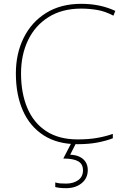

<svg xmlns="http://www.w3.org/2000/svg" viewBox="-20 -744 654 1004"><path d="M405 -699Q305 -699 234.5 -655Q164 -611 127 -534.5Q90 -458 90 -360Q90 -257 123 -179Q156 -101 222 -58Q288 -15 386 -15Q444 -15 489 -23Q534 -31 570 -44V-21Q537 -8 491 1Q445 10 386 10Q280 10 208 -36.5Q136 -83 99.5 -166Q63 -249 63 -360Q63 -464 104 -546.5Q145 -629 221.5 -676.5Q298 -724 405 -724Q454 -724 498 -715Q542 -706 583 -687L573 -662Q530 -685 488 -692Q446 -699 405 -699ZM439 145Q439 188 407 214Q375 240 326 240Q307 240 293.5 238.5Q280 237 269 234V210Q282 214 294.5 215Q307 216 326 216Q364 216 389 198Q414 180 414 146Q414 114 389 99.5Q364 85 311 85L355 0H380L347 65Q376 66 396.5 76Q417 86 428 103.5Q439 121 439 145Z"/></svg>

Font: Noto Sans Cham Thin
Style: Regular
Weight: 250
Version: Version 2.002